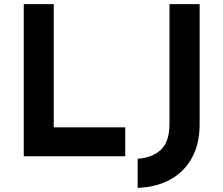

<svg xmlns="http://www.w3.org/2000/svg" viewBox="-20 -756 1081 929"><path d="M95 -736H240V-140H586V0H95ZM946 -155Q946 -59 908 9Q870 77 802.5 113.5Q735 150 646 153V12Q714 8 757 -30Q800 -68 800 -158V-736H946Z"/></svg>

Font: Reem Kufi
Style: Bold
Weight: 700
Designer: Khaled Hosny
Version: Version 1.001